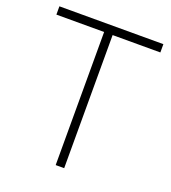

<svg xmlns="http://www.w3.org/2000/svg" viewBox="-129 -795 795 892"><g transform="rotate(20 268.5 -349.5)"><path d="M12 -699H526V-658H290V0H248V-658H12Z"/></g></svg>

Font: Argentum Sans ExtraLight
Style: Regular
Weight: 275
Designer: Julieta Ulanovsky (Modified by Cristiano Sobral)
Foundry: Julieta Ulanovsky
Version: Version 1.000; ttfautohint (v1.5.65-e2d9)